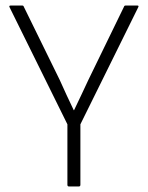

<svg xmlns="http://www.w3.org/2000/svg" viewBox="-20 -675 535 695"><path d="M230 0Q224 0 224 -6V-225L15 -648Q11 -655 19 -655H60Q65 -655 66 -651L196 -386Q208 -359 221 -331Q234 -303 247 -276H248Q261 -303 274 -330.5Q287 -358 300 -386L429 -651Q430 -655 435 -655H477Q484 -655 480 -648L271 -225V-6Q271 0 265 0Z"/></svg>

Font: Sofia Sans Semi Condensed Light
Style: Regular
Weight: 300
Designer: Botio Nikoltchev, Ani Petrova
Foundry: lettersoup
Version: Version 4.100; ttfautohint (v1.8.4.7-5d5b)